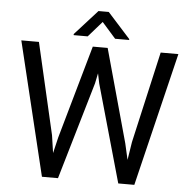

<svg xmlns="http://www.w3.org/2000/svg" viewBox="-59 -960 1005 1018"><g transform="rotate(5 443.5 -450.5)"><path d="M235.8 -224.1 249.5 -130.4 269.5 -214.8 410.2 -710.9H489.3L626.5 -214.8L646 -128.9L661.1 -224.6L771.5 -710.9H865.7L693.4 0H607.9L461.4 -518.1L450.2 -572.3L439 -518.1L287.1 0H201.7L29.8 -710.9H123.5ZM599.1 -767.6V-762.7H524.4L451.2 -845.7L378.4 -762.7H303.7V-768.6L423.8 -901.4H478.5Z"/></g></svg>

Font: Roboto-ThirdPerson-AD3FC
Style: ThirdPerson-AD3FC
Weight: 400
Designer: Google
Version: Version 2.137; 2017